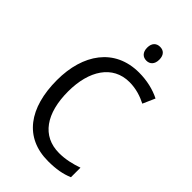

<svg xmlns="http://www.w3.org/2000/svg" viewBox="-273 -1007 1109 1109"><g transform="rotate(45 282.0 -452.5)"><path d="M343 -915C314 -915 293 -897 293 -859C293 -821 314 -802 343 -802C371 -802 392 -821 392 -859C392 -897 372 -915 343 -915ZM362 -646C416 -646 463 -630 502 -610L535 -685C486 -710 426 -724 362 -724C163 -724 57 -569 57 -358C57 -131 159 10 352 10C419 10 466 1 511 -18V-96C465 -80 417 -68 364 -68C224 -68 149 -179 149 -357C149 -527 225 -646 362 -646Z"/></g></svg>

Font: Noto Sans Gujarati UI SemiCondensed
Style: Regular
Weight: 400
Width: 4
Designer: Jelle Bosma - Monotype Design Team, Universal Thirst
Foundry: Monotype Imaging Inc.
Version: Version 2.106